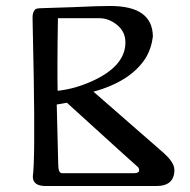

<svg xmlns="http://www.w3.org/2000/svg" viewBox="-20 -622 636 643"><path d="M503 1C544 1 564 -17 564 -53C564 -70 552 -88 529 -109L293 -315C377 -338 435 -376 468 -428C481 -450 489 -474 492 -500C491 -568 444 -602 349 -602C327 -602 285 -601 224 -598C163 -596 132 -595 130 -595C115 -595 105 -594 100 -592C93 -587 89 -578 89 -563L93 -363C96 -180 95 -70 90 -32C89 -10 104 1 133 1ZM400 -480C400 -427 363 -384 288 -350C250 -333 212 -322 173 -318C172 -361 172 -442 174 -561H313C333 -561 352 -554 369 -541C390 -525 400 -505 400 -480ZM438 -66C443 -63 446 -58 446 -52C446 -45 440 -42 428 -42H188C179 -42 175 -52 175 -72L170 -272L204 -278C357 -139 435 -68 438 -66Z"/></svg>

Font: GFS Ignacio
Style: Regular
Weight: 400
Designer: George D. Matthiopoulos
Foundry: George D. Matthiopoulos
Version: Version 1.000